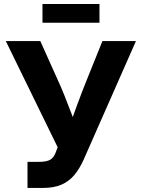

<svg xmlns="http://www.w3.org/2000/svg" viewBox="-20 -931 702 951"><path d="M116.2 0V-129.4H173.8Q211.4 -129.4 228.8 -139.9Q246.1 -150.4 254.9 -173.3L265.6 -201.7L8.8 -727.5H179.7L261.2 -545.9Q282.7 -499.5 300.3 -455.1Q317.9 -410.6 334 -368.4Q350.1 -326.2 365.7 -284.7H316.4Q338.4 -345.7 361.8 -410.4Q385.3 -475.1 414.1 -545.9L487.3 -727.5H653.3L394.5 -140.6Q374 -94.7 347.4 -63.2Q320.8 -31.7 283.2 -15.9Q245.6 0 191.4 0ZM472.7 -911.1V-818.4H190.4V-911.1Z"/></svg>

Font: Inter 28pt
Style: Bold
Weight: 700
Designer: Rasmus Andersson
Foundry: rsms
Version: Version 4.001;git-66647c0bb